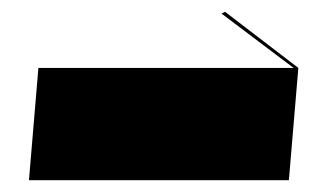

<svg xmlns="http://www.w3.org/2000/svg" viewBox="-20 -543 540 325"><path d="M485 -428 469 -238H29L45 -428H477L355 -520L361 -523Z"/></svg>

Font: FFF_HK Layer Front
Style: Regular
Weight: 400
Italic angle: -5°
Designer: bBox Type GmbH
Foundry: bBox Type GmbH
Version: Version 0.002